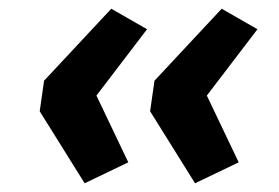

<svg xmlns="http://www.w3.org/2000/svg" viewBox="-20 -488 640 440"><path d="M174 -68 71 -233 81 -303 235 -468 317 -421 201 -269 274 -116ZM427 -68 324 -233 334 -303 488 -468 570 -421 454 -269 527 -116Z"/></svg>

Font: Nunito Sans 10pt Expanded
Style: Bold Italic
Weight: 700
Width: 7
Italic angle: -9°
Designer: Vernon Adams
Foundry: Vernon Adams
Version: Version 3.101;gftools[0.9.27]